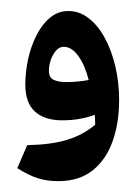

<svg xmlns="http://www.w3.org/2000/svg" viewBox="-20 -1028 250 352"><path d="M86.5 -695.9Q67.6 -695.9 51 -700.7Q34.4 -705.5 11.7 -719.7L29.9 -761.9Q73.6 -762.7 103.1 -771.7Q132.6 -780.7 154.5 -799.4Q154.5 -803.9 154.3 -808.3Q154.1 -812.7 153.7 -817.6Q141.8 -812.9 126.7 -810.2Q111.5 -807.4 94.1 -807.4Q61.5 -807.4 43.9 -823.6Q26.4 -839.8 26.4 -873.1Q26.4 -896.3 31.6 -920Q36.9 -943.8 47.1 -963.7Q57.2 -983.6 71.9 -995.7Q86.5 -1007.8 105.3 -1007.8Q125.6 -1007.8 142.6 -994.6Q159.6 -981.5 172.1 -958.5Q184.6 -935.6 191.5 -906.1Q198.4 -876.6 198.4 -844.1Q198.4 -803.1 186.6 -769.4Q174.8 -735.7 150.1 -715.8Q125.4 -695.9 86.5 -695.9ZM142.6 -881.3Q135.7 -908.6 123.6 -925.4Q111.5 -942.2 96.7 -942.2Q89.1 -942.2 82.9 -935.4Q76.8 -928.5 73.2 -918.5Q69.7 -908.4 69.7 -898.4Q69.7 -885.7 78.4 -881.6Q87.1 -877.5 102.3 -877.5Q112.1 -877.5 122.9 -878.6Q133.6 -879.7 142.6 -881.3Z"/></svg>

Font: Pinar-DS4-FD ExtraBold
Style: Regular
Weight: 800
Designer: Amin Abedi
Version: Version 3.000